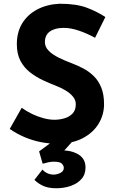

<svg xmlns="http://www.w3.org/2000/svg" viewBox="-20 -760 623 1026"><path d="M488 -558Q446 -581 402.5 -596Q359 -611 321 -611Q274 -611 247 -592Q220 -573 220 -535Q220 -509 240.5 -488.5Q261 -468 293.5 -452Q326 -436 361 -423Q393 -411 424.5 -394.5Q456 -378 481 -353.5Q506 -329 521 -292.5Q536 -256 536 -203Q536 -147 507 -99Q478 -51 422 -21.5Q366 8 284 8Q242 8 198.5 -0.5Q155 -9 113 -26.5Q71 -44 32 -71L96 -184Q122 -165 152.5 -150.5Q183 -136 214 -128Q245 -120 271 -120Q297 -120 323.5 -127.5Q350 -135 367.5 -153Q385 -171 385 -203Q385 -225 370.5 -243Q356 -261 331.5 -276Q307 -291 278 -302Q244 -315 208 -332Q172 -349 140.5 -373.5Q109 -398 89.5 -434.5Q70 -471 70 -524Q70 -588 98.5 -635Q127 -682 179 -709.5Q231 -737 299 -740Q388 -740 443.5 -719Q499 -698 543 -669ZM207 146Q217 158 232.5 165.5Q248 173 267 173Q284 173 302.5 164Q321 155 321 137Q321 126 311 115Q301 104 268 104Q252 104 237 107.5Q222 111 208 115L189 49L258 -2H365L288 84L262 49Q273 47 283.5 46Q294 45 304 44Q360 42 398.5 65Q437 88 437 135Q437 173 414.5 197.5Q392 222 356.5 234Q321 246 281 246Q237 246 209 232.5Q181 219 164 201Z"/></svg>

Font: Josefin Sans Thin
Style: Bold
Weight: 700
Version: Version 2.000